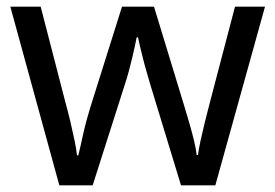

<svg xmlns="http://www.w3.org/2000/svg" viewBox="-20 -557 826 576"><path d="M431 -303Q425 -324 419 -344.5Q413 -365 408.5 -383.5Q404 -402 400 -418Q396 -434 394 -445H390Q388 -434 384.5 -418Q381 -402 376.5 -383Q372 -364 366.5 -343.5Q361 -323 354 -302L258 -1H158L11 -537H102L176 -251Q184 -222 191 -192.5Q198 -163 203.5 -136.5Q209 -110 211 -91H215Q218 -103 222 -121Q226 -139 230.5 -159Q235 -179 240.5 -199Q246 -219 251 -235L346 -537H442L534 -235Q541 -212 548.5 -186Q556 -160 562 -135.5Q568 -111 570 -92H574Q576 -109 581.5 -134.5Q587 -160 594.5 -190.5Q602 -221 610 -251L685 -537H775L626 -1H523Z"/></svg>

Font: ukorean15
Style: Book
Weight: 400
Designer: Jelle Bosma - Monotype Design Team
Foundry: Monotype Imaging Inc.
Version: Version 2.003